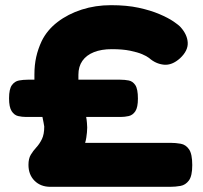

<svg xmlns="http://www.w3.org/2000/svg" viewBox="-20 -713 783 742"><path d="M175 9Q137 9 113.5 -14.5Q90 -38 90 -76Q90 -100 99 -115Q108 -130 120.5 -143.5Q133 -157 142 -175.5Q151 -194 151 -224Q151 -226 148.5 -238.5Q146 -251 144 -261H81Q65 -261 50 -264.5Q35 -268 25 -283.5Q15 -299 15 -333Q15 -369 26 -384Q37 -399 53.5 -402Q70 -405 87 -405H113V-425Q113 -462 120 -493Q127 -524 141 -554Q162 -597 202.5 -628Q243 -659 296 -676Q349 -693 409 -693Q470 -693 516 -683Q562 -673 596 -658.5Q630 -644 650.5 -630Q671 -616 678 -608Q704 -579 705.5 -548Q707 -517 676 -488Q645 -460 613.5 -463Q582 -466 556 -489Q547 -496 529.5 -503.5Q512 -511 483 -517Q454 -523 412 -523Q372 -523 343 -511.5Q314 -500 298.5 -478Q283 -456 283 -424V-405H445Q462 -405 477.5 -402Q493 -399 503 -384Q513 -369 513 -332Q513 -298 503 -283Q493 -268 477.5 -264.5Q462 -261 446 -261H313Q315 -251 316 -238Q317 -225 317 -220Q317 -211 316 -201Q315 -191 313.5 -181Q312 -171 309 -161H638Q659 -161 678.5 -157.5Q698 -154 710.5 -136Q723 -118 723 -75Q723 -33 710 -15.5Q697 2 677.5 5.5Q658 9 637 9Z"/></svg>

Font: Fredoka SemiExpanded
Style: Bold
Weight: 700
Width: 6
Designer: Ben Nathan
Foundry: Milena B. Brandão, Ben Nathan
Version: Version 2.001